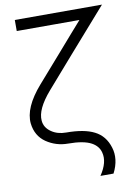

<svg xmlns="http://www.w3.org/2000/svg" viewBox="-97 -763 733 1026"><g transform="rotate(-10 269.5 -250.0)"><path d="M57 -700V-640H397Q397 -640 394.5 -637Q392 -634 380 -620.5Q368 -607 340 -575Q312 -543 262 -485.5Q212 -428 132 -337Q36 -227 45 -140Q53 -72 105 -36Q158 0 223 0Q307 0 349 23Q385 43 394 78Q409 132 363 200H434Q453 163 457 128Q461 93 451 62Q431 -4 375 -32Q320 -60 223 -60Q176 -60 143 -83Q108 -107 105 -145Q99 -207 177 -297Q236 -365 324 -465.5Q412 -566 530 -700Z"/></g></svg>

Font: Unageo
Style: Light
Weight: 300
Designer: Richard Sepsi
Foundry: Richard Sepsi
Version: Version 2.000